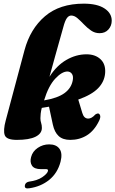

<svg xmlns="http://www.w3.org/2000/svg" viewBox="-20 -755 631 1050"><path d="M522 -94.5Q496 -40.5 455.5 -15.2Q415 10 364.5 10Q323.5 10 300.8 -11Q278 -32 269 -73.5L248 -171.5Q229 -168 208.5 -165Q204 -147 202.5 -133.5Q201 -120 201 -108.5Q201 -94 205 -82.5Q209 -71 209 -55.5Q209 -24.5 174.2 -7.2Q139.5 10 72 10Q15.5 10 6 -15.8Q-3.5 -41.5 11.5 -97L114 -480.5Q145.5 -597.5 226 -666.2Q306.5 -735 438 -735Q511.5 -735 551.2 -709Q591 -683 591 -642Q591 -614 573 -593.8Q555 -573.5 524.5 -573.5Q499 -573.5 478 -588Q457 -602.5 439 -621.5Q421 -640.5 404 -655.2Q387 -670 369.5 -670Q356 -670 345.8 -656Q335.5 -642 326 -606Q301 -516.5 282.5 -451Q264 -385.5 250.5 -335Q289.5 -396.5 342.8 -427.2Q396 -458 453 -458Q501 -458 529.8 -431Q558.5 -404 555 -356Q551.5 -308.5 516.5 -272.5Q481.5 -236.5 408 -210.5L430 -137.5Q439 -106.5 462.5 -106.5Q481.5 -106.5 501.5 -129Q511.5 -135 516 -134.5Q524 -134 527.5 -123.5Q531 -113 522 -94.5ZM349 -364Q318.5 -364 281.8 -324.5Q245 -285 221 -206Q295.5 -218.5 333 -246Q370.5 -273.5 378 -316.5Q382 -339 373.2 -351.2Q364.5 -363.5 349 -364ZM204 170Q167.5 170 155 151Q142.5 132 150 104Q158 73 186.2 53.8Q214.5 34.5 249 34.5Q288 34.5 305.5 59Q323 83.5 311 130Q294.5 192 249 228.8Q203.5 265.5 141 274.5Q113 279.5 116 259.5Q116.5 253 121.5 247Q126.5 241 137.5 238.5Q184 232.5 211 214Q238 195.5 242 181Q245 170 232.5 170Z"/></svg>

Font: Fraunces 144pt Soft Black
Style: Italic
Weight: 900
Italic angle: -16°
Version: Version 1.000;[b76b70a41]